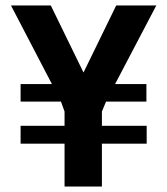

<svg xmlns="http://www.w3.org/2000/svg" viewBox="-20 -679 608 699"><path d="M215 0V-156H55V-221H215V-273L202 -309H55V-373H169L20 -659H165L284 -415L403 -659H549L399 -373H513V-309H366L351 -273V-221H514V-156H351V0Z"/></svg>

Font: Cairo Play
Style: Bold
Weight: 700
Version: Version 3.119